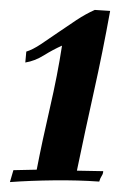

<svg xmlns="http://www.w3.org/2000/svg" viewBox="-27 -368 253 387"><path d="M195 -346Q180 -263 162.5 -184.5Q145 -106 128 -24L181 -23Q181 -18 178 -13.5Q175 -9 173 -2Q131 -5 82.5 -4.5Q34 -4 -7 -1L0 -25L47 -26Q58 -83 73.5 -150Q89 -217 98 -276Q80 -268 61.5 -256.5Q43 -245 24 -242L26 -264Q39 -268 55.5 -279Q72 -290 90 -302.5Q108 -315 127 -327.5Q146 -340 164 -348Z"/></svg>

Font: Lucien Schoenschriftv CAT
Style: Regular
Weight: 400
Designer: Lucian Bernhard 1928
Foundry: CAT-Fonts Peter Wiegel
Version: Version 1.000